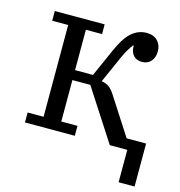

<svg xmlns="http://www.w3.org/2000/svg" viewBox="-102 -619 805 859"><g transform="rotate(15 300.5 -189.0)"><path d="M524 0H443L289 -238H206V-46H281V0H50V-46H124V-471H50V-516H281V-471H206V-284H289L345 -410Q374 -476 404.5 -502Q435 -528 473 -528Q506 -528 524 -509Q542 -490 542 -461Q542 -432 526.5 -414.5Q511 -397 485 -397Q459 -397 445 -413Q431 -429 431 -458H428Q420 -448 410 -431.5Q400 -415 390 -393L334 -267Q354 -264 368 -254Q382 -244 395 -224L508 -49H598V150H524Z"/></g></svg>

Font: IBM Plex Serif
Style: Regular
Weight: 400
Designer: Mike Abbink, Paul van der Laan, Pieter van Rosmalen
Foundry: Bold Monday
Version: Version 3.001